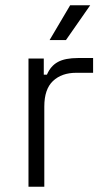

<svg xmlns="http://www.w3.org/2000/svg" viewBox="-20 -708 409 728"><path d="M88 0V-486H146V-425H158Q172 -458 199.5 -473Q227 -488 276 -488H333V-432H269Q214 -432 181 -401Q148 -370 148 -304V0ZM168 -556 246 -688H322L230 -556Z"/></svg>

Font: Space 7353
Style: Regular
Weight: 400
Designer: Christine Claussen + Ruben Lyon  (Space 7353)
Version: Version 1.000;FEAKit 1.0